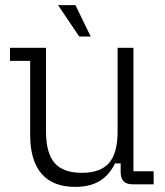

<svg xmlns="http://www.w3.org/2000/svg" viewBox="-20 -721 644 751"><path d="M274 10Q187 10 142.5 -41.5Q98 -93 98 -193V-483H19V-534H160V-207Q160 -122 193.5 -83.5Q227 -45 300 -45Q373 -45 406.5 -83.5Q440 -122 440 -207V-534H502V-51H581V0H499Q452 0 452 -47V-82H430Q407 -35 369 -12.5Q331 10 274 10ZM290 -578 207 -701H275L335 -578Z"/></svg>

Font: Mozilla Headline ExtraLight
Style: Regular
Weight: 200
Designer: Studio DRAMA
Foundry: Studio DRAMA
Version: Version 1.000